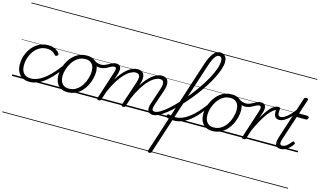

<svg xmlns="http://www.w3.org/2000/svg" viewBox="-156 -1530 4270 2555"><g transform="rotate(15 1979.5 -252.0)"><path d="M246 17Q156 17 109 -35.5Q62 -88 62 -176Q62 -242 84 -303.5Q106 -365 145.5 -413.5Q185 -462 240.5 -490.5Q296 -519 363 -519Q419 -519 460 -498.5Q501 -478 521 -447Q527 -438 525 -431Q523 -424 513 -415Q503 -408 494.5 -408Q486 -408 480 -416Q461 -439 433 -454.5Q405 -470 357 -470Q302 -470 258 -444.5Q214 -419 182.5 -376Q151 -333 134.5 -280.5Q118 -228 118 -175Q118 -132 132.5 -99.5Q147 -67 176.5 -49Q206 -31 252 -31Q262 -31 267 -23.5Q272 -16 271 -6.5Q270 3 263.5 10Q257 17 246 17ZM0 490H523V500H0ZM0 -20H523V0H0ZM0 -505H523V-500H0ZM0 -1010H523V-1000H0Z M244 17Q235 17 230.5 10Q226 3 227 -6.5Q228 -16 233.5 -23.5Q239 -31 250 -31Q311 -31 375.5 -66Q440 -101 507.5 -169Q575 -237 644 -336Q650 -344 659 -342Q668 -340 673.5 -332.5Q679 -325 673 -317Q600 -208 529 -133.5Q458 -59 387 -21Q316 17 244 17ZM523 490V500ZM523 -20V0ZM523 -505V-500ZM523 -1010V-1000Z M767 19Q711 19 672.5 -4.5Q634 -28 614.5 -70.5Q595 -113 595 -168Q595 -222 614 -283Q633 -344 671 -398Q709 -452 765.5 -485.5Q822 -519 898 -519Q953 -519 991 -497Q1029 -475 1049 -434.5Q1069 -394 1069 -340Q1069 -298 1057.5 -249.5Q1046 -201 1022.5 -153.5Q999 -106 962.5 -67Q926 -28 877.5 -4.5Q829 19 767 19ZM773 -31Q832 -31 877 -61Q922 -91 951.5 -137.5Q981 -184 996 -236.5Q1011 -289 1011 -333Q1011 -376 997.5 -406Q984 -436 957 -452.5Q930 -469 891 -469Q833 -469 788.5 -440Q744 -411 713.5 -365Q683 -319 667 -267Q651 -215 651 -171Q651 -128 665.5 -96.5Q680 -65 707 -48Q734 -31 773 -31ZM523 490H1124V500H523ZM523 -20H1124V0H523ZM523 -505H1124V-500H523ZM523 -1010H1124V-1000H523Z M1101 -407Q1085 -407 1065 -412.5Q1045 -418 1026.5 -427Q1008 -436 994 -447Q985 -454 983.5 -462.5Q982 -471 985 -477.5Q988 -484 995 -486Q1002 -488 1011 -481Q1039 -462 1062.5 -456.5Q1086 -451 1106 -451Q1135 -451 1159.5 -461.5Q1184 -472 1206 -484.5Q1228 -497 1250.5 -507.5Q1273 -518 1297 -518Q1307 -518 1311.5 -510.5Q1316 -503 1314.5 -494Q1313 -485 1306 -477.5Q1299 -470 1287 -470Q1269 -470 1249 -460.5Q1229 -451 1207 -438Q1185 -425 1158.5 -416Q1132 -407 1101 -407ZM1125 490V500ZM1125 -20V0ZM1125 -505V-500ZM1125 -1010V-1000Z M1200 15Q1188 15 1180.5 10Q1173 5 1176 -6L1304 -401Q1315 -436 1311.5 -453Q1308 -470 1287 -470Q1277 -470 1273.5 -477.5Q1270 -485 1272 -494Q1274 -503 1281 -510.5Q1288 -518 1298 -518Q1322 -518 1337.5 -510Q1353 -502 1360.5 -486Q1368 -470 1367 -448.5Q1366 -427 1359 -400L1327 -302Q1362 -362 1398 -403.5Q1434 -445 1468.5 -470.5Q1503 -496 1535 -507.5Q1567 -519 1594 -519Q1637 -519 1662.5 -498.5Q1688 -478 1692 -437Q1696 -396 1676 -334L1566 -4Q1563 6 1556.5 10.5Q1550 15 1535 15Q1524 15 1516 10Q1508 5 1512 -6L1624 -343Q1638 -384 1638.5 -412Q1639 -440 1625 -454.5Q1611 -469 1580 -469Q1550 -469 1513 -450Q1476 -431 1435 -389Q1394 -347 1351.5 -280Q1309 -213 1268 -117L1231 -4Q1228 6 1221.5 10.5Q1215 15 1200 15ZM1945 17Q1917 17 1900 7Q1883 -3 1875 -21.5Q1867 -40 1869 -66Q1871 -92 1882 -124L1955 -343Q1969 -384 1969.5 -412Q1970 -440 1956.5 -454.5Q1943 -469 1914 -469Q1884 -469 1847 -449Q1810 -429 1768.5 -386.5Q1727 -344 1684 -275Q1641 -206 1599 -108H1576Q1612 -213 1656 -290Q1700 -367 1747.5 -418Q1795 -469 1841.5 -494Q1888 -519 1928 -519Q1969 -519 1994 -498.5Q2019 -478 2023 -437Q2027 -396 2007 -334L1935 -123Q1919 -74 1924 -52.5Q1929 -31 1959 -31Q1969 -31 1972.5 -23.5Q1976 -16 1974 -7Q1972 2 1965 9.5Q1958 17 1945 17ZM1124 490H2113V500H1124ZM1124 -20H2113V0H1124ZM1124 -505H2113V-500H1124ZM1124 -1010H2113V-1000H1124Z M1945 17Q1933 17 1929 9.5Q1925 2 1928 -7Q1931 -16 1939.5 -23.5Q1948 -31 1960 -31Q1990 -31 2035 -58Q2080 -85 2133.5 -132Q2187 -179 2245 -241Q2303 -303 2359.5 -374Q2416 -445 2466.5 -519Q2517 -593 2556 -665Q2595 -737 2617 -800Q2639 -863 2639 -912Q2639 -924 2647 -930.5Q2655 -937 2665.5 -937Q2676 -937 2684.5 -930.5Q2693 -924 2693 -912Q2693 -867 2674 -809.5Q2655 -752 2622 -686.5Q2589 -621 2544.5 -551.5Q2500 -482 2448 -413.5Q2396 -345 2340.5 -281.5Q2285 -218 2229 -164Q2173 -110 2121 -69Q2069 -28 2024 -5.5Q1979 17 1945 17ZM2113 490V500ZM2113 -20V0ZM2113 -505V-500ZM2113 -1010V-1000Z M2030 515Q2017 515 2010 510Q2003 505 2007 494L2430 -810Q2466 -919 2507 -969Q2548 -1019 2600 -1019Q2630 -1019 2650.5 -1005.5Q2671 -992 2682 -968Q2693 -944 2693 -913Q2693 -900 2684.5 -894Q2676 -888 2665.5 -888Q2655 -888 2647 -894Q2639 -900 2639 -913Q2639 -930 2634 -942.5Q2629 -955 2619.5 -962Q2610 -969 2595 -969Q2575 -969 2556 -951Q2537 -933 2518.5 -894.5Q2500 -856 2479 -792L2060 496Q2057 506 2050.5 510.5Q2044 515 2030 515ZM2236 17Q2206 17 2179 13Q2152 9 2134 2Q2126 -2 2124.5 -10.5Q2123 -19 2127 -28Q2131 -37 2138 -42.5Q2145 -48 2155 -44Q2170 -38 2194.5 -34.5Q2219 -31 2243 -31Q2255 -31 2260.5 -23.5Q2266 -16 2265 -6.5Q2264 3 2256 10Q2248 17 2236 17ZM2113 490H2519V500H2113ZM2113 -20H2519V0H2113ZM2113 -505H2519V-500H2113ZM2113 -1010H2519V-1000H2113Z M2240 17Q2231 17 2226.5 10Q2222 3 2223 -6.5Q2224 -16 2229.5 -23.5Q2235 -31 2246 -31Q2307 -31 2371.5 -66Q2436 -101 2503.5 -169Q2571 -237 2640 -336Q2646 -344 2655 -342Q2664 -340 2669.5 -332.5Q2675 -325 2669 -317Q2596 -208 2525 -133.5Q2454 -59 2383 -21Q2312 17 2240 17ZM2519 490V500ZM2519 -20V0ZM2519 -505V-500ZM2519 -1010V-1000Z M2763 19Q2707 19 2668.5 -4.5Q2630 -28 2610.5 -70.5Q2591 -113 2591 -168Q2591 -222 2610 -283Q2629 -344 2667 -398Q2705 -452 2761.5 -485.5Q2818 -519 2894 -519Q2949 -519 2987 -497Q3025 -475 3045 -434.5Q3065 -394 3065 -340Q3065 -298 3053.5 -249.5Q3042 -201 3018.5 -153.5Q2995 -106 2958.5 -67Q2922 -28 2873.5 -4.5Q2825 19 2763 19ZM2769 -31Q2828 -31 2873 -61Q2918 -91 2947.5 -137.5Q2977 -184 2992 -236.5Q3007 -289 3007 -333Q3007 -376 2993.5 -406Q2980 -436 2953 -452.5Q2926 -469 2887 -469Q2829 -469 2784.5 -440Q2740 -411 2709.5 -365Q2679 -319 2663 -267Q2647 -215 2647 -171Q2647 -128 2661.5 -96.5Q2676 -65 2703 -48Q2730 -31 2769 -31ZM2519 490H3120V500H2519ZM2519 -20H3120V0H2519ZM2519 -505H3120V-500H2519ZM2519 -1010H3120V-1000H2519Z M3097 -407Q3081 -407 3061 -412.5Q3041 -418 3022.5 -427Q3004 -436 2990 -447Q2981 -454 2979.5 -462.5Q2978 -471 2981 -477.5Q2984 -484 2991 -486Q2998 -488 3007 -481Q3035 -462 3058.5 -456.5Q3082 -451 3102 -451Q3131 -451 3155.5 -461.5Q3180 -472 3202 -484.5Q3224 -497 3246.5 -507.5Q3269 -518 3293 -518Q3303 -518 3307.5 -510.5Q3312 -503 3310.5 -494Q3309 -485 3302 -477.5Q3295 -470 3283 -470Q3265 -470 3245 -460.5Q3225 -451 3203 -438Q3181 -425 3154.5 -416Q3128 -407 3097 -407ZM3121 490V500ZM3121 -20V0ZM3121 -505V-500ZM3121 -1010V-1000Z M3196 15Q3184 15 3176.5 10Q3169 5 3172 -6L3300 -401Q3311 -436 3307.5 -453Q3304 -470 3283 -470Q3273 -470 3269 -477.5Q3265 -485 3266.5 -494Q3268 -503 3275.5 -510.5Q3283 -518 3294 -518Q3318 -518 3333.5 -510Q3349 -502 3356 -486.5Q3363 -471 3362.5 -449.5Q3362 -428 3355 -402L3325 -308Q3359 -370 3388 -411Q3417 -452 3442.5 -475.5Q3468 -499 3490.5 -509Q3513 -519 3532 -519Q3544 -519 3548.5 -511.5Q3553 -504 3551.5 -494Q3550 -484 3542 -477Q3534 -470 3522 -470Q3500 -470 3472 -447Q3444 -424 3410.5 -380.5Q3377 -337 3341 -273Q3305 -209 3267 -127L3227 -4Q3224 6 3217.5 10.5Q3211 15 3196 15ZM3120 490H3524V500H3120ZM3120 -20H3524V0H3120ZM3120 -505H3524V-500H3120ZM3120 -1010H3524V-1000H3120Z M3585 -354Q3542 -354 3524.5 -385Q3507 -416 3513 -474L3531 -519Q3549 -519 3555 -513.5Q3561 -508 3560 -496Q3555 -455 3557.5 -433.5Q3560 -412 3570 -404.5Q3580 -397 3596 -397Q3614 -397 3636 -408Q3658 -419 3683 -439.5Q3708 -460 3734 -489.5Q3760 -519 3787 -555Q3792 -562 3799 -558Q3806 -554 3810 -545.5Q3814 -537 3808 -529Q3777 -483 3739 -443Q3701 -403 3661.5 -378.5Q3622 -354 3585 -354ZM3524 490H3549V500H3524ZM3524 -20H3549V0H3524ZM3524 -505H3549V-500H3524ZM3524 -1010H3549V-1000H3524Z M3703 15Q3670 15 3650.5 0.5Q3631 -14 3628.5 -46.5Q3626 -79 3643 -131L3831 -709Q3835 -721 3841.5 -725.5Q3848 -730 3862 -730Q3879 -730 3885 -724Q3891 -718 3887 -706L3819 -500H3945Q3955 -500 3957.5 -494Q3960 -488 3957 -476Q3953 -463 3946.5 -457.5Q3940 -452 3930 -452H3803L3694 -120Q3679 -73 3684 -53Q3689 -33 3714 -33Q3742 -33 3772.5 -55.5Q3803 -78 3831 -117Q3837 -124 3843.5 -125.5Q3850 -127 3859 -120Q3869 -114 3870 -107Q3871 -100 3867 -94Q3848 -65 3822.5 -40Q3797 -15 3767 0Q3737 15 3703 15ZM3549 490H3937V500H3549ZM3549 -20H3937V0H3549ZM3549 -505H3937V-500H3549ZM3549 -1010H3937V-1000H3549Z"/></g></svg>

Font: Playwrite AU VIC Guides
Style: Regular
Weight: 400
Designer: Veronika Burian, José Scaglione
Foundry: TypeTogether
Version: Version 1.003